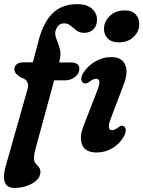

<svg xmlns="http://www.w3.org/2000/svg" viewBox="-30 -744 709 950"><path d="M41 -401.5Q41 -416.5 52.8 -426Q64.5 -435.5 84 -435.5H132.5L158 -531.5Q180.5 -627 227.2 -675.2Q274 -723.5 353 -723.5Q400 -723.5 425 -701Q450 -678.5 450 -647Q450 -617 432.5 -599.2Q415 -581.5 386.5 -581.5Q364 -581.5 348.5 -593.2Q333 -605 319 -616.8Q305 -628.5 287.5 -628.5Q256 -628.5 245 -592Q240 -573.5 249 -551.8Q258 -530 265.8 -503.2Q273.5 -476.5 264.5 -443.5L262.5 -435H317Q338.5 -435 350.5 -428.2Q362.5 -421.5 362.5 -403.5Q362.5 -380 341.2 -363.2Q320 -346.5 292 -346.5H238L144.5 -3Q141 10 139.5 20.5Q138 31 138 40.5Q138 55 146 64.2Q154 73.5 162 83Q170 92.5 170 107.5Q170 130 151.2 147.8Q132.5 165.5 103 175.8Q73.5 186 42 186Q4 186 -6.2 157.2Q-16.5 128.5 -1 75L104.5 -296.5Q112.5 -323 105.2 -338Q98 -353 73 -361Q41 -380 41 -401.5ZM557.5 -534.5Q521.5 -534.5 502.5 -554.2Q483.5 -574 484.5 -603.5Q485.5 -637.5 513.2 -665Q541 -692.5 587.5 -692.5Q624 -692.5 642 -672.2Q660 -652 659 -621.5Q658 -587 630.5 -560.8Q603 -534.5 557.5 -534.5ZM519 -159.5Q495.5 -100 524.5 -100Q538.5 -100 557.5 -115.5Q571.5 -125.5 581 -120Q590 -116.5 592 -103Q594 -89.5 583 -69Q563.5 -33.5 527.5 -11.5Q491.5 10.5 448 10.5Q392.5 10.5 376.5 -27.2Q360.5 -65 385.5 -126.5L449.5 -291.5Q463 -325 461.5 -339.8Q460 -354.5 444.5 -354.5Q431 -354.5 410.5 -338Q394.5 -327.5 384.5 -332.5Q374.5 -336.5 372.5 -350Q370.5 -363.5 382 -383Q402.5 -416.5 440 -439Q477.5 -461.5 519.5 -461.5Q573 -461.5 589.5 -423.8Q606 -386 580 -320.5Z"/></svg>

Font: Fraunces 72pt SuperSoft SemiBold
Style: Italic
Weight: 600
Italic angle: -16°
Version: Version 1.000;[b76b70a41]